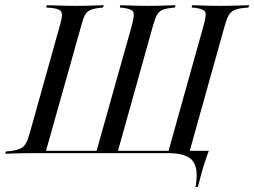

<svg xmlns="http://www.w3.org/2000/svg" viewBox="-43 -591 977 738"><path d="M89.5 -2.4Q66.1 -2.4 44.8 -2Q23.4 -1.6 6 -1.2Q-11.3 -0.8 -22.6 0L-20.2 -8.9L-1.6 -10.5Q21.8 -13.7 35.1 -19.8Q48.4 -25.8 56 -39.1Q63.7 -52.4 71 -78.2L187.1 -492.7Q194.4 -518.5 195.2 -531.9Q196 -545.2 186.7 -551.6Q177.4 -558.1 154.8 -560.5L134.7 -562.1L137.1 -571Q149.2 -571 166.1 -570.2Q183.1 -569.4 204.8 -569Q226.6 -568.5 250.8 -568.5H248.4H250Q273.4 -568.5 292.7 -569Q312.1 -569.4 328.2 -570.2Q344.4 -571 355.6 -571L353.2 -562.1L338.7 -560.5Q316.1 -558.1 303.2 -552Q290.3 -546 283.1 -532.3Q275.8 -518.5 269.4 -492.7L133.9 -11.3H328.2L463.7 -492.7Q474.2 -531.5 469.8 -543.5Q465.3 -555.6 433.9 -560.5L417.7 -562.1L419.4 -571Q431.5 -571 447.6 -570.2Q463.7 -569.4 483.9 -569Q504 -568.5 527.4 -568.5H525H526.6Q550 -568.5 569.4 -569Q588.7 -569.4 604.8 -570.2Q621 -571 631.5 -571L629.8 -562.1L615.3 -560.5Q591.9 -558.1 579.4 -552Q566.9 -546 559.7 -532.3Q552.4 -518.5 545.2 -492.7L410.5 -11.3H604.8L739.5 -492.7Q750.8 -531.5 746.4 -543.5Q741.9 -555.6 710.5 -560.5L693.5 -562.1L696 -571Q707.3 -571 723.4 -570.2Q739.5 -569.4 760.1 -569Q780.6 -568.5 803.2 -568.5H800.8H802.4Q826.6 -568.5 847.6 -569Q868.5 -569.4 885.9 -570.2Q903.2 -571 914.5 -571L912.1 -562.1L894.4 -560.5Q870.2 -558.1 856.9 -551.6Q843.5 -545.2 835.9 -531.9Q828.2 -518.5 821 -492.7L683.9 -2.4H90.3ZM549.2 -2.4 565.3 -11.3H660.5H759.7Q751.6 9.7 744.4 31.9Q737.1 54 730.6 78.2Q724.2 102.4 717.7 127.4H708.9Q716.9 79.8 709.3 51.6Q701.6 23.4 677 10.9Q652.4 -1.6 608.1 -2.4Z"/></svg>

Font: Playfair 144pt SemiCondensed
Style: Italic
Weight: 400
Width: 4
Italic angle: -15.6°
Designer: Claus Eggers Sørensen
Foundry: Claus Eggers Sørensen
Version: Version 2.203